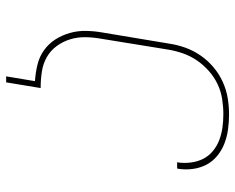

<svg xmlns="http://www.w3.org/2000/svg" viewBox="-92 -692 783 640"><g transform="rotate(90 300.0 -371.5)"><path d="M234 0 250 -96Q221 -98 194.5 -104.5Q168 -111 146.5 -126.5Q125 -142 111 -164Q97 -186 89.5 -212Q82 -238 82.5 -266Q83 -294 88 -322L125 -544Q129 -571 138.5 -597.5Q148 -624 164.5 -648Q181 -672 203.5 -691Q226 -710 252.5 -722Q279 -734 306.5 -738.5Q334 -743 361 -743Q387 -743 411.5 -739.5Q436 -736 458 -727.5Q480 -719 498.5 -704Q517 -689 528 -668.5Q539 -648 542.5 -623Q546 -598 542 -573L541 -570H520L521 -573Q524 -595 521 -617Q518 -639 508.5 -657.5Q499 -676 482.5 -689.5Q466 -703 446 -710.5Q426 -718 404.5 -721Q383 -724 360 -724Q335 -724 309.5 -720Q284 -716 260.5 -705Q237 -694 216.5 -676Q196 -658 181 -636Q166 -614 157.5 -589.5Q149 -565 145 -541L109 -319Q104 -292 103.5 -265Q103 -238 110.5 -213.5Q118 -189 133 -168.5Q148 -148 170 -135.5Q192 -123 218.5 -119Q245 -115 272 -115H273L254 0Z"/></g></svg>

Font: Iosevka Thin Extended Oblique
Style: Regular
Weight: 100
Width: 7
Italic angle: -9°
Monospace: yes
Designer: Belleve Invis
Foundry: Belleve Invis
Version: Version 32.5.0; ttfautohint (v1.8.4)